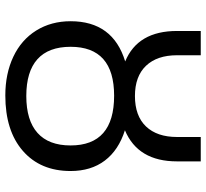

<svg xmlns="http://www.w3.org/2000/svg" viewBox="-46 -708 764 711"><g transform="rotate(90 335.5 -352.0)"><path d="M152.8 -231.9Q152.8 -150.4 198.7 -109.1Q244.6 -67.9 335 -67.9Q425.3 -67.9 471.7 -109.4Q518.1 -150.9 518.1 -231.9Q518.1 -393.1 334 -393.1Q152.8 -393.1 152.8 -231.9ZM335 -470.2Q408.7 -470.2 447.8 -511.2Q486.8 -552.2 486.8 -626V-713.9H577.1V-626Q577.1 -481.4 461.9 -433.1Q535.6 -409.7 574.2 -358.6Q612.8 -307.6 612.8 -231.9Q612.8 -120.1 538.3 -55.2Q463.9 9.8 333 9.8Q252.4 9.8 189.7 -19.8Q127 -49.3 92.5 -104.7Q58.1 -160.2 58.1 -231.9Q58.1 -388.7 207 -434.1Q94.2 -480.5 94.2 -626V-713.9H184.1V-626Q184.1 -552.2 223.1 -511.2Q262.2 -470.2 335 -470.2Z"/></g></svg>

Font: NotoSans
Style: Regular
Weight: 400
Designer: Monotype Design team
Foundry: Monotype Imaging Inc.
Version: Version 1.04; ttfautohint (v1.4.1)